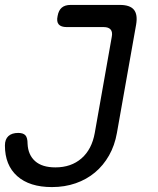

<svg xmlns="http://www.w3.org/2000/svg" viewBox="-23 -750 643 780"><path d="M-3 -159Q-3 -184 11 -197Q25 -210 51 -210Q71 -210 80 -200.5Q89 -191 89 -166Q91 -121 119.5 -95.5Q148 -70 202 -70Q266 -70 308 -106.5Q350 -143 362 -210L431 -600Q435 -620 426.5 -630Q418 -640 398 -640H248Q225 -640 215.5 -651Q206 -662 211 -685Q215 -708 228 -719Q241 -730 264 -730H464Q505 -730 521 -710.5Q537 -691 530 -650L452 -210Q443 -159 420 -118.5Q397 -78 363 -49.5Q329 -21 284.5 -5.5Q240 10 188 10Q97 10 47 -34.5Q-3 -79 -3 -159Z"/></svg>

Font: Maple Mono NL
Style: Italic
Weight: 400
Italic angle: -10°
Monospace: yes
Designer: subframe7536
Version: Version 7.000